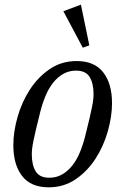

<svg xmlns="http://www.w3.org/2000/svg" viewBox="-20 -789 536 821"><path d="M191 -29Q221 -29 245.5 -43Q270 -57 289 -81Q308 -105 321.5 -137.5Q335 -170 344 -206Q355 -250 362 -279.5Q369 -309 373 -329Q377 -349 378.5 -362Q380 -375 380 -387Q380 -432 363.5 -459.5Q347 -487 305 -487Q275 -487 250.5 -473Q226 -459 207 -435Q188 -411 174.5 -378.5Q161 -346 152 -310Q141 -266 134 -236.5Q127 -207 123 -187Q119 -167 117.5 -154Q116 -141 116 -129Q116 -84 132.5 -56.5Q149 -29 191 -29ZM188 12Q112 12 74.5 -36.5Q37 -85 37 -168Q37 -225 55 -288.5Q73 -352 107.5 -405.5Q142 -459 192.5 -493.5Q243 -528 308 -528Q384 -528 421.5 -479.5Q459 -431 459 -348Q459 -291 441 -227.5Q423 -164 388.5 -110.5Q354 -57 303.5 -22.5Q253 12 188 12ZM251 -741 326 -769 362 -595 334 -585Z"/></svg>

Font: IBM Plex Serif
Style: Italic
Weight: 400
Italic angle: -14°
Designer: Mike Abbink, Paul van der Laan, Pieter van Rosmalen
Foundry: Bold Monday
Version: Version 3.001